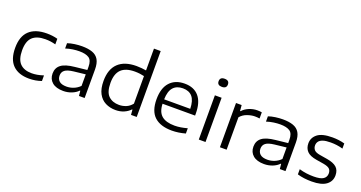

<svg xmlns="http://www.w3.org/2000/svg" viewBox="-43 -1505 4156 2212"><g transform="rotate(20 2035.0 -399.0)"><path d="M326.5 9.5Q197 9.5 126.8 -59.8Q56.5 -129 56.5 -270.5Q56.5 -412 130.8 -481.2Q205 -550.5 345.5 -550.5Q380.5 -550.5 414.2 -546.2Q448 -542 477.5 -533.5V-465Q446.5 -473.5 416.2 -477.8Q386 -482 351.5 -482Q246 -482 193.8 -432.2Q141.5 -382.5 141.5 -272Q141.5 -160 191 -109.5Q240.5 -59 334.5 -59Q366 -59 400.2 -64.8Q434.5 -70.5 477.5 -84.5V-16Q406 9.5 326.5 9.5Z M745 8.5Q657 8.5 609.8 -31.5Q562.5 -71.5 562.5 -139.5Q562.5 -209 613 -247.8Q663.5 -286.5 778 -298L925.5 -314V-353Q925.5 -431.5 885.5 -458.5Q845.5 -485.5 766.5 -485.5Q731 -485.5 687.2 -479.5Q643.5 -473.5 600 -459V-524Q639 -537.5 686.2 -544Q733.5 -550.5 776 -550.5Q851.5 -550.5 903 -532.2Q954.5 -514 980.5 -470Q1006.5 -426 1006.5 -349V0H937L931 -61.5H925.5Q895.5 -29.5 847.2 -10.5Q799 8.5 745 8.5ZM646.5 -145.5Q646.5 -102 675 -77Q703.5 -52 764 -52Q808 -52 850 -68.8Q892 -85.5 925.5 -119V-260.5L782.5 -244.5Q708.5 -236 677.5 -212Q646.5 -188 646.5 -145.5Z M1387 9Q1317.5 9 1262.2 -19Q1207 -47 1175.2 -106.5Q1143.5 -166 1143.5 -260Q1143.5 -404 1220.5 -477.5Q1297.5 -551 1444 -551Q1476.5 -551 1507 -547.8Q1537.5 -544.5 1562.5 -540.5V-808H1645V0H1575L1570 -63H1564.5Q1533 -29.5 1487.5 -10.2Q1442 9 1387 9ZM1404.5 -60.5Q1447.5 -60.5 1489.2 -77Q1531 -93.5 1562.5 -133.5V-471Q1538.5 -477 1508.2 -480.8Q1478 -484.5 1447 -484.5Q1335.5 -484.5 1281 -431.5Q1226.5 -378.5 1226.5 -266.5Q1226.5 -154 1275.2 -107.2Q1324 -60.5 1404.5 -60.5Z M2077 9.5Q1937 9.5 1863.2 -58.2Q1789.5 -126 1789.5 -270.5Q1789.5 -408 1854.5 -479.2Q1919.5 -550.5 2035 -550.5Q2149 -550.5 2210.2 -478.8Q2271.5 -407 2271.5 -269V-245H1872.5Q1876 -144.5 1929.2 -99.8Q1982.5 -55 2087.5 -55Q2123.5 -55 2162.5 -61.2Q2201.5 -67.5 2242.5 -79V-14.5Q2156.5 9.5 2077 9.5ZM2034 -492.5Q1958 -492.5 1916.5 -446Q1875 -399.5 1872.5 -299H2192.5Q2190 -399 2150 -445.8Q2110 -492.5 2034 -492.5Z M2406 0V-542.5H2488.5V0ZM2447.5 -661Q2390.5 -661 2390.5 -710.5Q2390.5 -760.5 2447.5 -760.5Q2504.5 -760.5 2504.5 -710.5Q2504.5 -661 2447.5 -661Z M2665 0V-542.5H2734L2740.5 -471.5H2746Q2777.5 -507.5 2826.5 -527.5Q2875.5 -547.5 2926 -547.5Q2955.5 -547.5 2981 -543V-467.5Q2967.5 -470 2952.8 -471Q2938 -472 2922.5 -472Q2881 -472 2831 -454.5Q2781 -437 2747.5 -397.5V0Z M3207.5 8.5Q3119.5 8.5 3072.2 -31.5Q3025 -71.5 3025 -139.5Q3025 -209 3075.5 -247.8Q3126 -286.5 3240.5 -298L3388 -314V-353Q3388 -431.5 3348 -458.5Q3308 -485.5 3229 -485.5Q3193.5 -485.5 3149.8 -479.5Q3106 -473.5 3062.5 -459V-524Q3101.5 -537.5 3148.8 -544Q3196 -550.5 3238.5 -550.5Q3314 -550.5 3365.5 -532.2Q3417 -514 3443 -470Q3469 -426 3469 -349V0H3399.5L3393.5 -61.5H3388Q3358 -29.5 3309.8 -10.5Q3261.5 8.5 3207.5 8.5ZM3109 -145.5Q3109 -102 3137.5 -77Q3166 -52 3226.5 -52Q3270.5 -52 3312.5 -68.8Q3354.5 -85.5 3388 -119V-260.5L3245 -244.5Q3171 -236 3140 -212Q3109 -188 3109 -145.5Z M3792 9.5Q3743.5 9.5 3700 4Q3656.5 -1.5 3616 -13.5V-77Q3662.5 -63.5 3705.5 -58Q3748.5 -52.5 3793.5 -52.5Q3877.5 -52.5 3912.2 -76.8Q3947 -101 3947 -144.5Q3947 -180 3927 -199.8Q3907 -219.5 3852 -229.5L3760.5 -244.5Q3677 -258 3642 -295.5Q3607 -333 3607 -392Q3607 -461 3663.5 -505.8Q3720 -550.5 3846.5 -550.5Q3926.5 -550.5 3996.5 -531V-468Q3958 -479 3921.8 -483.8Q3885.5 -488.5 3847 -488.5Q3786 -488.5 3751.2 -476.2Q3716.5 -464 3702 -443Q3687.5 -422 3687.5 -395.5Q3687.5 -365 3706 -342.5Q3724.5 -320 3779 -310.5L3870.5 -295.5Q3951.5 -282 3989.5 -248Q4027.5 -214 4027.5 -150Q4027.5 -77 3969.5 -33.8Q3911.5 9.5 3792 9.5Z"/></g></svg>

Font: Encode Sans Expanded
Style: Regular
Weight: 400
Width: 7
Designer: Multiple Designers
Foundry: Impallari Type
Version: Version 3.000; ttfautohint (v1.8.3) -l 8 -r 50 -G 200 -x 14 